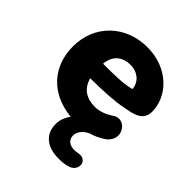

<svg xmlns="http://www.w3.org/2000/svg" viewBox="-194 -627 950 950"><g transform="rotate(45 281.0 -152.5)"><path d="M369 198C388 198 412 197 435 189C486 173 481 99 420 110C410 112 401 113 393 113C362 113 339 96 339 67C339 41 358 14 393 0C418 -7 440 -18 459 -30C544 -83 472 -187 411 -143C381 -123 349 -110 316 -110C256 -110 215 -136 199 -194C294 -195 360 -198 421 -210C475 -220 533 -229 533 -294C533 -397 441 -503 290 -503C141 -503 27 -397 27 -246C27 -104 118 -5 266 9C248 32 238 59 238 87C238 155 285 198 369 198ZM193 -290C199 -351 236 -382 295 -382C344 -382 381 -350 385 -304C330 -289 260 -290 193 -290Z"/></g></svg>

Font: SN Pro Heavy
Style: Regular
Weight: 800
Designer: Tobias Whetton
Foundry: Supernotes
Version: Version 1.001;Glyphs 3.2 (3249)